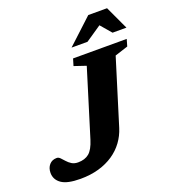

<svg xmlns="http://www.w3.org/2000/svg" viewBox="-201 -1041 1066 1177"><g transform="rotate(-20 332.0 -452.0)"><path d="M451 -200.5Q436.5 -154 408 -115Q379.5 -76 337.8 -47.8Q296 -19.5 242 -4Q188 11.5 122.5 11.5Q36.5 11.5 -1.2 -15Q-39 -41.5 -39 -85.5Q-39 -117.5 -21 -138.2Q-3 -159 27.5 -159Q39.5 -159 50 -148.2Q60.5 -137.5 72.8 -123.5Q85 -109.5 101.8 -99Q118.5 -88.5 143 -88.5Q187 -88.5 214.5 -111Q242 -133.5 260.5 -193L394.5 -627L317.5 -653L331 -698H681L668 -653L582.5 -625.5ZM345 -763.5 509.5 -916H632L703 -763.5H612.5L540.5 -847.5H572.5L449 -763.5Z"/></g></svg>

Font: Newsreader 9pt
Style: Bold Italic
Weight: 700
Italic angle: -17°
Designer: Hugues Gentile
Foundry: Production Type
Version: Version 1.003